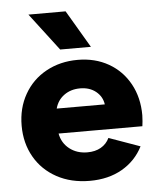

<svg xmlns="http://www.w3.org/2000/svg" viewBox="-53 -779 697 839"><g transform="rotate(-5 295.5 -359.5)"><path d="M31.2 -252Q31.2 -329.1 65.7 -389.6Q100.1 -450.2 161.4 -483.9Q222.7 -517.6 299.8 -517.6Q376 -517.6 435.1 -483.9Q494.1 -450.2 527.3 -389.9Q560.5 -329.6 560.5 -252Q559.6 -223.6 556.6 -204.1H189Q196.8 -162.1 229.2 -136.7Q261.7 -111.3 307.6 -111.3Q342.3 -111.3 366.9 -125.5Q391.6 -139.6 404.3 -166L541 -117.2Q509.8 -55.7 449.7 -21Q389.6 13.7 307.6 13.7Q225.6 13.7 162.8 -20.5Q100.1 -54.7 65.7 -115Q31.2 -175.3 31.2 -252ZM401.4 -313.5Q396.5 -348.1 368.9 -370.4Q341.3 -392.6 299.8 -392.6Q258.8 -392.6 229.5 -371.3Q200.2 -350.1 190.4 -313.5ZM103 -733.4H266.1L362.8 -569.3H228Z"/></g></svg>

Font: Wanted Sans ExtraBold
Style: Regular
Weight: 800
Designer: Original Design by Kil Hyung-jin and Kang Hanbin, Wanted Lab, Inc; Hangeul from Source Han Sans by Jang Soo-young and Ka
Foundry: Wanted Lab, Inc.
Version: Version 1.003